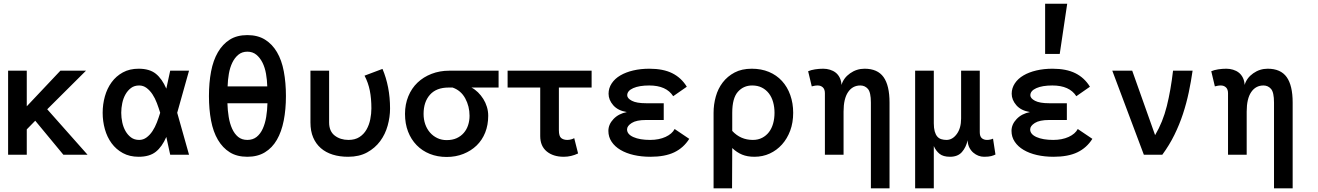

<svg xmlns="http://www.w3.org/2000/svg" viewBox="-20 -838 7137 1040"><path d="M454.1 0H323.2L170.9 -184.1L125 -137.2V0H23.9V-455.1H125V-262.2L307.1 -455.1H445.8L235.8 -246.1Z M636.7 -227.1Q636.7 -201.2 642.3 -175Q647.9 -148.9 659.9 -127.9Q671.9 -106.9 689.9 -93.5Q708 -80.1 733.9 -80.1Q755.9 -80.1 773.9 -93.5Q792 -106.9 805.9 -127.9Q819.8 -148.9 829.8 -175Q839.8 -201.2 847.7 -227.1Q839.8 -252.9 829.8 -279.5Q819.8 -306.2 805.9 -327.1Q792 -348.1 773.9 -361.6Q755.9 -375 733.9 -375Q708 -375 689.9 -361.6Q671.9 -348.1 659.9 -327.1Q647.9 -306.2 642.3 -279.5Q636.7 -252.9 636.7 -227.1ZM536.1 -227.1Q536.1 -272.9 548.1 -315.9Q560.1 -358.9 584.5 -392.3Q608.9 -425.8 645.5 -445.8Q682.1 -465.8 731 -465.8Q790 -465.8 824 -438.5Q857.9 -411.1 880.9 -357.9L901.9 -455.1H1003.9L939.9 -227.1L1003.9 0H901.9L880.9 -96.2Q857.9 -43 824 -15.9Q790 11.2 731 11.2Q682.1 11.2 645.5 -8.8Q608.9 -28.8 584.5 -62Q560.1 -95.2 548.1 -138.2Q536.1 -181.2 536.1 -227.1Z M1528.8 -317.9Q1528.8 -245.1 1516.8 -184.6Q1504.9 -124 1479.7 -80.6Q1454.6 -37.1 1414.8 -12.9Q1375 11.2 1319.8 11.2Q1263.7 11.2 1224.9 -12.9Q1186 -37.1 1160.4 -80.6Q1134.8 -124 1123.3 -184.6Q1111.8 -245.1 1111.8 -317.9Q1111.8 -390.1 1123.3 -450.7Q1134.8 -511.2 1160.4 -555.2Q1186 -599.1 1224.9 -623.5Q1263.7 -647.9 1319.8 -647.9Q1376 -647.9 1415.3 -623.5Q1454.6 -599.1 1480.2 -555.7Q1505.9 -512.2 1517.3 -451.2Q1528.8 -390.1 1528.8 -317.9ZM1319.8 -80.1Q1349.6 -80.1 1370.1 -96.4Q1390.6 -112.8 1403.3 -140.9Q1416 -168.9 1421.9 -204.6Q1427.7 -240.2 1428.7 -278.8H1211.9Q1212.9 -240.2 1218.8 -204.6Q1224.6 -168.9 1237.3 -140.9Q1250 -112.8 1270 -96.4Q1290 -80.1 1319.8 -80.1ZM1319.8 -558.1Q1291 -558.1 1271 -541.5Q1251 -524.9 1238.3 -498.5Q1225.6 -472.2 1219.7 -438.5Q1213.9 -404.8 1212.9 -370.1H1427.7Q1426.8 -404.8 1420.9 -438.5Q1415 -472.2 1401.9 -498.5Q1388.7 -524.9 1368.7 -541.5Q1348.6 -558.1 1319.8 -558.1Z M1865.7 11.2Q1819.8 11.2 1782.2 -0.5Q1744.6 -12.2 1717.8 -35.6Q1690.9 -59.1 1676.3 -93.5Q1661.6 -127.9 1661.6 -174.8V-455.1H1762.7V-174.8Q1762.7 -127 1793.2 -103.5Q1823.7 -80.1 1867.7 -80.1Q1902.8 -80.1 1926.8 -95.5Q1950.7 -110.8 1965.1 -136Q1979.5 -161.1 1985.6 -191.7Q1991.7 -222.2 1991.7 -251Q1991.7 -304.2 1983.2 -347.2Q1974.6 -390.1 1954.6 -428.2L2051.8 -464.8Q2071.8 -418 2082.3 -364Q2092.8 -310.1 2092.8 -250Q2092.8 -204.1 2079.8 -157.5Q2066.9 -110.8 2039.3 -73.5Q2011.7 -36.1 1968.8 -12.5Q1925.8 11.2 1865.7 11.2Z M2533.7 -363.8Q2552.7 -354 2569.1 -337.9Q2585.4 -321.8 2597.9 -302Q2610.4 -282.2 2617.4 -259Q2624.5 -235.8 2624.5 -210.9Q2624.5 -161.1 2608.2 -120.1Q2591.8 -79.1 2561.8 -50Q2531.7 -21 2490.2 -4.4Q2448.7 12.2 2399.4 12.2Q2349.6 12.2 2308.1 -4.4Q2266.6 -21 2236.6 -52Q2206.5 -83 2190.2 -125.5Q2173.8 -168 2173.8 -221.2Q2173.8 -272.9 2191.7 -316.4Q2209.5 -359.9 2241.5 -390.4Q2273.4 -420.9 2317.6 -438Q2361.8 -455.1 2413.6 -455.1H2680.7V-363.8ZM2409.7 -363.8Q2343.8 -363.8 2309.1 -325Q2274.4 -286.1 2274.4 -221.2Q2274.4 -190.9 2283.4 -165Q2292.5 -139.2 2309.1 -120.1Q2325.7 -101.1 2348.6 -90.1Q2371.6 -79.1 2399.4 -79.1Q2430.7 -79.1 2453.6 -89.6Q2476.6 -100.1 2492.2 -118.2Q2507.8 -136.2 2515.6 -160.2Q2523.4 -184.1 2523.4 -210.9Q2523.4 -262.2 2500 -305.2Q2476.6 -348.1 2431.6 -363.8Z M2729.5 -455.1H3184.6V-363.8H3007.3V-132.8Q3007.3 -100.1 3020 -90.1Q3032.7 -80.1 3052.7 -80.1Q3063.5 -80.1 3074 -83Q3084.5 -85.9 3090.3 -89.8L3111.3 -6.8Q3073.7 11.2 3033.7 11.2Q2976.6 11.2 2941.4 -17.8Q2906.2 -46.9 2906.2 -101.1V-363.8H2729.5Z M3276.4 -330.1Q3276.4 -360.8 3293.5 -386.5Q3310.5 -412.1 3340.1 -429.4Q3369.6 -446.8 3409.9 -456.3Q3450.2 -465.8 3497.6 -465.8Q3572.3 -465.8 3621.3 -441.4Q3670.4 -417 3700.2 -368.2L3626.5 -316.9Q3589.4 -375 3496.6 -375Q3442.4 -375 3409.9 -360.6Q3377.4 -346.2 3377.4 -321.8Q3377.4 -305.2 3402.8 -292Q3428.2 -278.8 3479.5 -278.8H3575.2V-188H3478.5Q3427.2 -188 3401.9 -171.9Q3376.5 -155.8 3376.5 -137.2Q3376.5 -110.8 3410.9 -95.5Q3445.3 -80.1 3501.5 -80.1Q3549.3 -80.1 3585 -96.4Q3620.6 -112.8 3634.3 -139.2L3713.4 -85.9Q3682.6 -37.1 3632.1 -12.9Q3581.5 11.2 3503.4 11.2Q3454.6 11.2 3413.1 1.7Q3371.6 -7.8 3341.1 -25.9Q3310.5 -43.9 3293 -70.1Q3275.4 -96.2 3275.4 -128.9Q3275.4 -164.1 3303 -193.1Q3330.6 -222.2 3375.5 -231Q3327.1 -238.8 3301.8 -267.8Q3276.4 -296.9 3276.4 -330.1Z M4276.4 -227.1Q4276.4 -173.8 4260.3 -130.4Q4244.1 -86.9 4215.8 -55.4Q4187.5 -23.9 4149.4 -6.3Q4111.3 11.2 4066.4 11.2Q4028.3 11.2 3999.8 -0.5Q3971.2 -12.2 3946.3 -36.1L3945.3 182.1H3845.2V-227.1Q3845.2 -272 3857.2 -314.9Q3869.1 -357.9 3894.8 -391.4Q3920.4 -424.8 3959.2 -445.3Q3998 -465.8 4052.2 -465.8Q4103.5 -465.8 4145 -448.5Q4186.5 -431.2 4215.8 -399.2Q4245.1 -367.2 4260.7 -323Q4276.4 -278.8 4276.4 -227.1ZM4175.3 -227.1Q4175.3 -257.8 4167.7 -284.9Q4160.2 -312 4144.8 -332Q4129.4 -352.1 4106.9 -363.5Q4084.5 -375 4054.2 -375Q4007.3 -375 3976.8 -340.6Q3946.3 -306.2 3946.3 -227.1V-128.9Q3991.2 -80.1 4058.1 -80.1Q4086.4 -80.1 4108.4 -91.6Q4130.4 -103 4145.3 -122.6Q4160.2 -142.1 4167.7 -168.9Q4175.3 -195.8 4175.3 -227.1Z M4538.1 -377.9Q4549.3 -416 4584.7 -440.9Q4620.1 -465.8 4663.1 -465.8Q4733.4 -465.8 4765.9 -420.4Q4798.3 -375 4798.3 -282.2V182.1H4697.3V-282.2Q4697.3 -337.9 4681.2 -356.4Q4665 -375 4640.1 -375Q4598.1 -375 4573.7 -339.1Q4549.3 -303.2 4549.3 -233.9V0H4448.2V-333Q4448.2 -354 4437.3 -364.5Q4426.3 -375 4409.2 -375Q4399.4 -375 4392.3 -373.5Q4385.3 -372.1 4377 -370.1L4357.4 -452.1Q4373 -459 4395 -462.4Q4417 -465.8 4439 -465.8Q4458 -465.8 4475.6 -460.4Q4493.2 -455.1 4506.6 -444.6Q4520 -434.1 4528.6 -417Q4537.1 -399.9 4538.1 -377.9Z M5221.2 -78.1Q5212.9 -40 5190.4 -14.4Q5168 11.2 5126 11.2Q5088.9 11.2 5069.1 -4.9Q5049.3 -21 5038.1 -46.9V182.1H4937V-455.1H5038.1V-169.9Q5038.1 -144 5043 -126.5Q5047.9 -108.9 5056.9 -98.4Q5065.9 -87.9 5079.1 -84Q5092.3 -80.1 5106.9 -80.1Q5139.2 -80.1 5162.6 -112.1Q5186 -144 5186 -195.8V-455.1H5287.1V-122.1Q5287.1 -99.1 5298.1 -89.6Q5309.1 -80.1 5326.2 -80.1Q5343.3 -80.1 5358.9 -86.9L5372.1 -1Q5362.3 3.9 5348.6 7.6Q5335 11.2 5310.1 11.2Q5294.9 11.2 5280 5.6Q5265.1 0 5252.2 -11Q5239.3 -22 5230.7 -38.6Q5222.2 -55.2 5221.2 -78.1Z M5460 -330.1Q5460 -360.8 5477.1 -386.5Q5494.1 -412.1 5523.7 -429.4Q5553.2 -446.8 5593.5 -456.3Q5633.8 -465.8 5681.2 -465.8Q5755.9 -465.8 5804.9 -441.4Q5854 -417 5883.8 -368.2L5810.1 -316.9Q5772.9 -375 5680.2 -375Q5626 -375 5593.5 -360.6Q5561 -346.2 5561 -321.8Q5561 -305.2 5586.4 -292Q5611.8 -278.8 5663.1 -278.8H5758.8V-188H5662.1Q5610.8 -188 5585.4 -171.9Q5560.1 -155.8 5560.1 -137.2Q5560.1 -110.8 5594.5 -95.5Q5628.9 -80.1 5685.1 -80.1Q5732.9 -80.1 5768.6 -96.4Q5804.2 -112.8 5817.9 -139.2L5897 -85.9Q5866.2 -37.1 5815.7 -12.9Q5765.1 11.2 5687 11.2Q5638.2 11.2 5596.7 1.7Q5555.2 -7.8 5524.7 -25.9Q5494.1 -43.9 5476.6 -70.1Q5459 -96.2 5459 -128.9Q5459 -164.1 5486.6 -193.1Q5514.2 -222.2 5559.1 -231Q5510.7 -238.8 5485.4 -267.8Q5460 -296.9 5460 -330.1ZM5760.7 -817.9 5720.2 -545.9H5641.1V-817.9Z M6175.8 0 6004.9 -455.1H6112.8L6236.8 -106Q6278.8 -176.8 6300.3 -263.4Q6321.8 -350.1 6334 -455.1H6439.9Q6431.6 -397 6419.2 -337.9Q6406.7 -278.8 6387.7 -220.9Q6368.7 -163.1 6341.3 -107.4Q6314 -51.8 6275.9 0Z M6721.7 -377.9Q6732.9 -416 6768.3 -440.9Q6803.7 -465.8 6846.7 -465.8Q6917 -465.8 6949.5 -420.4Q6981.9 -375 6981.9 -282.2V182.1H6880.9V-282.2Q6880.9 -337.9 6864.7 -356.4Q6848.6 -375 6823.7 -375Q6781.7 -375 6757.3 -339.1Q6732.9 -303.2 6732.9 -233.9V0H6631.8V-333Q6631.8 -354 6620.8 -364.5Q6609.9 -375 6592.8 -375Q6583 -375 6575.9 -373.5Q6568.8 -372.1 6560.5 -370.1L6541 -452.1Q6556.6 -459 6578.6 -462.4Q6600.6 -465.8 6622.6 -465.8Q6641.6 -465.8 6659.2 -460.4Q6676.8 -455.1 6690.2 -444.6Q6703.6 -434.1 6712.2 -417Q6720.7 -399.9 6721.7 -377.9Z"/></svg>

Font: Anonymous Pro
Style: Bold
Weight: 700
Monospace: yes
Designer: Mark Simonson
Version: Version 1.003